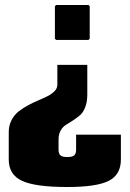

<svg xmlns="http://www.w3.org/2000/svg" viewBox="-20 -540 520 770"><path d="M335 -520 339.8 -515.1V-384.8L335 -379.9H205.1L200.2 -384.8V-515.1L205.1 -520ZM464.8 0V100.1Q464.8 160.2 416.3 185.1Q367.7 210 250 210Q121.1 210 68.1 185.1Q15.1 160.2 15.1 100.1V-9.8Q15.1 -36.1 25.9 -57.4Q36.6 -78.6 53.7 -92.3Q70.8 -106 91.6 -117.2Q112.3 -128.4 133.1 -137.2Q153.8 -146 170.9 -154.5Q188 -163.1 199 -174.6Q210 -186 210 -200.2V-279.8H330.1V-161.1Q330.1 -130.9 321.5 -109.4Q313 -87.9 300.3 -77.4Q287.6 -66.9 272.5 -56.9Q257.3 -46.9 244.6 -39.3Q231.9 -31.7 223.4 -16.8Q214.8 -2 214.8 19V60.1Q214.8 76.7 222.7 83.3Q230.5 89.8 250 89.8Q269.5 89.8 277.3 83.3Q285.2 76.7 285.2 60.1V0Z"/></svg>

Font: Mikodacs
Style: Regular
Weight: 400
Designer: gluk (gluksza@wp.pl)
Foundry: gluk (gluksza@wp.pl)
Version: Version 0.28